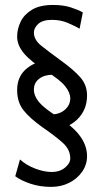

<svg xmlns="http://www.w3.org/2000/svg" viewBox="-20 -563 415 755"><path d="M181.2 171.9Q136.7 171.9 99.1 159.2Q61.5 146.5 40 129.9L58.6 64Q83 86.4 118.4 99.9Q153.8 113.3 183.1 113.3Q214.8 113.3 235.6 96.2Q256.3 79.1 256.3 60.1Q256.3 24.9 226.6 -1.7Q196.8 -28.3 147.9 -62Q98.6 -96.7 73 -128.7Q47.4 -160.6 47.4 -209Q47.4 -265.1 88.4 -296.4Q129.4 -327.6 188.5 -327.6L186.5 -269Q154.3 -269 133.8 -253.2Q113.3 -237.3 113.3 -210.4Q113.3 -186 133.3 -161.6Q153.3 -137.2 209.5 -102.1Q267.6 -65.4 294.9 -27.8Q322.3 9.8 322.3 51.3Q322.3 84 303.5 111.6Q284.7 139.2 252.7 155.5Q220.7 171.9 181.2 171.9ZM181.2 -54.7 183.1 -113.3Q214.8 -113.3 235.6 -131.8Q256.3 -150.4 256.3 -175.8Q256.3 -198.7 236.3 -223.9Q216.3 -249 160.2 -284.2Q102.1 -320.3 74.7 -352.5Q47.4 -384.8 47.4 -418.9Q47.4 -448.7 61 -477.3Q74.7 -505.9 105.7 -524.7Q136.7 -543.5 188.5 -543.5Q228.5 -543.5 257.6 -534.2Q286.6 -524.9 305.7 -514.2L293 -450.2Q274.4 -460.9 246.6 -472.9Q218.8 -484.9 184.6 -484.9Q147.5 -484.9 130.4 -469Q113.3 -453.1 113.3 -434.6Q113.3 -406.2 143.1 -382.6Q172.9 -358.9 221.2 -323.7Q270.5 -288.1 296.4 -258.3Q322.3 -228.5 322.3 -187.5Q322.3 -129.9 282.7 -92.3Q243.2 -54.7 181.2 -54.7Z"/></svg>

Font: Harmattan
Style: Regular
Weight: 400
Designer: George W. Nuss III and SIL International
Foundry: SIL International
Version: Version 4.000